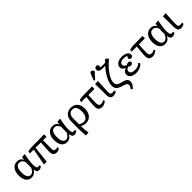

<svg xmlns="http://www.w3.org/2000/svg" viewBox="417 -2635 4698 4698"><g transform="rotate(-45 2766.0 -286.0)"><path d="M242 14Q153 14 102.5 -55.5Q52 -125 52 -247Q52 -374 110 -447.5Q168 -521 268 -521Q375 -521 417 -428H419L425 -507L517 -514L529 -507Q509 -422 497.5 -339Q486 -256 486 -194Q486 -118 499 -88.5Q512 -59 546 -59Q552 -59 562.5 -61Q573 -63 588 -67L598 -26Q580 -8 554 3Q528 14 503 14Q463 14 442.5 -10.5Q422 -35 411 -93H408Q360 14 242 14ZM272 -48Q351 -48 403 -165Q403 -182 403.5 -215.5Q404 -249 405 -285.5Q406 -322 407 -347Q395 -399 360.5 -430.5Q326 -462 280 -462Q219 -462 186 -409Q153 -356 153 -255Q153 -48 272 -48Z M1114 14Q1052 14 1022 -21.5Q992 -57 992 -132Q992 -152 993.5 -188.5Q995 -225 997.5 -269Q1000 -313 1003.5 -357Q1007 -401 1010 -436H824L777 0H694L681 -7L762 -436H628L638 -496Q653 -501 675 -505.5Q697 -510 719.5 -512.5Q742 -515 757 -515L1205 -521V-443L1193 -436H1083V-132Q1083 -90 1100 -74.5Q1117 -59 1163 -59Q1179 -59 1209 -67L1219 -26Q1177 14 1114 14Z M1466 14Q1377 14 1326.5 -55.5Q1276 -125 1276 -247Q1276 -374 1334 -447.5Q1392 -521 1492 -521Q1599 -521 1641 -428H1643L1649 -507L1741 -514L1753 -507Q1733 -422 1721.5 -339Q1710 -256 1710 -194Q1710 -118 1723 -88.5Q1736 -59 1770 -59Q1776 -59 1786.5 -61Q1797 -63 1812 -67L1822 -26Q1804 -8 1778 3Q1752 14 1727 14Q1687 14 1666.5 -10.5Q1646 -35 1635 -93H1632Q1584 14 1466 14ZM1496 -48Q1575 -48 1627 -165Q1627 -182 1627.5 -215.5Q1628 -249 1629 -285.5Q1630 -322 1631 -347Q1619 -399 1584.5 -430.5Q1550 -462 1504 -462Q1443 -462 1410 -409Q1377 -356 1377 -255Q1377 -48 1496 -48Z M1919 223 1907 216Q1904 179 1901.5 134.5Q1899 90 1897.5 47.5Q1896 5 1896 -27L1897 -273Q1897 -348 1925 -404Q1953 -460 2004 -490.5Q2055 -521 2123 -521Q2233 -521 2295 -452.5Q2357 -384 2357 -261Q2357 -177 2328 -115Q2299 -53 2246 -19.5Q2193 14 2121 14Q2090 14 2050.5 2Q2011 -10 1986 -26H1984Q1984 39 1989.5 104Q1995 169 2005 216ZM2112 -48Q2177 -48 2216.5 -106Q2256 -164 2256 -260Q2256 -363 2222.5 -412.5Q2189 -462 2118 -462Q2056 -462 2020 -416.5Q1984 -371 1984 -292V-93Q2001 -75 2039.5 -61.5Q2078 -48 2112 -48Z M2688 14Q2620 14 2588.5 -21.5Q2557 -57 2557 -133Q2557 -154 2559.5 -191.5Q2562 -229 2565.5 -274Q2569 -319 2573.5 -362Q2578 -405 2582 -436H2403L2413 -495Q2429 -500 2451 -504.5Q2473 -509 2495.5 -512.5Q2518 -516 2532 -516L2862 -521V-443L2850 -436H2653Q2650 -407 2647.5 -359Q2645 -311 2643.5 -257.5Q2642 -204 2642 -160Q2642 -59 2718 -59Q2768 -59 2815 -91L2837 -55Q2806 -23 2766.5 -4.5Q2727 14 2688 14Z M3070 14Q3012 14 2986.5 -23Q2961 -60 2961 -143Q2961 -178 2960.5 -228Q2960 -278 2959 -332Q2958 -386 2957.5 -432.5Q2957 -479 2956 -507L3048 -514L3060 -507Q3057 -469 3054 -416Q3051 -363 3048.5 -308Q3046 -253 3044.5 -208Q3043 -163 3043 -140Q3043 -92 3058 -75.5Q3073 -59 3116 -59Q3157 -59 3177 -67L3187 -26Q3168 -7 3137 3.5Q3106 14 3070 14ZM3027 -576 2992 -594 3059 -757Q3069 -781 3079.5 -790.5Q3090 -800 3108 -800Q3148 -800 3171 -749V-735Z M3522 230 3482 199Q3509 164 3520 140.5Q3531 117 3531 96Q3531 63 3508 44.5Q3485 26 3421 8Q3342 -15 3296.5 -41Q3251 -67 3232 -103.5Q3213 -140 3213 -194Q3213 -239 3230.5 -295Q3248 -351 3280 -413Q3312 -475 3355.5 -536Q3399 -597 3450 -652Q3427 -649 3409.5 -648Q3392 -647 3369 -647Q3294 -647 3259 -669Q3224 -691 3224 -738Q3224 -767 3242 -784.5Q3260 -802 3288 -802Q3314 -802 3329.5 -788.5Q3345 -775 3345 -753Q3345 -741 3330 -712Q3344 -707 3373 -704Q3402 -701 3436 -701Q3473 -701 3501 -704Q3518 -724 3534 -739Q3550 -754 3568 -770L3630 -717V-703Q3527 -616 3452.5 -528Q3378 -440 3338 -359Q3298 -278 3298 -212Q3298 -158 3332 -128Q3366 -98 3448 -79Q3543 -57 3580 -25Q3617 7 3617 67Q3617 104 3591 149Q3565 194 3522 230Z M3873 14Q3776 14 3718 -25Q3660 -64 3660 -130Q3660 -219 3766 -258V-259Q3671 -290 3671 -370Q3671 -415 3698 -449Q3725 -483 3772.5 -502Q3820 -521 3883 -521Q3980 -521 4036 -486Q4092 -451 4092 -390Q4092 -363 4075 -347.5Q4058 -332 4029 -332Q4003 -332 3988 -343Q3973 -354 3973 -374Q3973 -387 3979 -401Q3985 -415 3999 -438Q3958 -460 3887 -460Q3826 -460 3792 -437Q3758 -414 3758 -373Q3758 -343 3779 -320Q3800 -297 3837 -286Q3870 -313 3904 -313Q3930 -313 3947 -298.5Q3964 -284 3964 -262Q3964 -239 3947 -223.5Q3930 -208 3904 -208Q3862 -208 3832 -235Q3794 -225 3773 -202.5Q3752 -180 3752 -149Q3752 -107 3788.5 -83.5Q3825 -60 3890 -60Q4003 -60 4067 -126L4101 -91Q4079 -60 4043 -36.5Q4007 -13 3963 0.5Q3919 14 3873 14Z M4435 14Q4367 14 4335.5 -21.5Q4304 -57 4304 -133Q4304 -154 4306.5 -191.5Q4309 -229 4312.5 -274Q4316 -319 4320.5 -362Q4325 -405 4329 -436H4150L4160 -495Q4176 -500 4198 -504.5Q4220 -509 4242.5 -512.5Q4265 -516 4279 -516L4609 -521V-443L4597 -436H4400Q4397 -407 4394.5 -359Q4392 -311 4390.5 -257.5Q4389 -204 4389 -160Q4389 -59 4465 -59Q4515 -59 4562 -91L4584 -55Q4553 -23 4513.5 -4.5Q4474 14 4435 14Z M4861 14Q4772 14 4721.5 -55.5Q4671 -125 4671 -247Q4671 -374 4729 -447.5Q4787 -521 4887 -521Q4994 -521 5036 -428H5038L5044 -507L5136 -514L5148 -507Q5128 -422 5116.5 -339Q5105 -256 5105 -194Q5105 -118 5118 -88.5Q5131 -59 5165 -59Q5171 -59 5181.5 -61Q5192 -63 5207 -67L5217 -26Q5199 -8 5173 3Q5147 14 5122 14Q5082 14 5061.5 -10.5Q5041 -35 5030 -93H5027Q4979 14 4861 14ZM4891 -48Q4970 -48 5022 -165Q5022 -182 5022.5 -215.5Q5023 -249 5024 -285.5Q5025 -322 5026 -347Q5014 -399 4979.5 -430.5Q4945 -462 4899 -462Q4838 -462 4805 -409Q4772 -356 4772 -255Q4772 -48 4891 -48Z M5415 14Q5357 14 5331.5 -23Q5306 -60 5306 -143Q5306 -178 5305.5 -228Q5305 -278 5304 -332Q5303 -386 5302.5 -432.5Q5302 -479 5301 -507L5393 -514L5405 -507Q5402 -469 5399 -416Q5396 -363 5393.5 -308Q5391 -253 5389.5 -208Q5388 -163 5388 -140Q5388 -92 5403 -75.5Q5418 -59 5461 -59Q5502 -59 5522 -67L5532 -26Q5513 -7 5482 3.5Q5451 14 5415 14Z"/></g></svg>

Font: Literata 12pt
Style: Regular
Weight: 400
Designer: Latin by Veronika Burian and Jose Scaglione. Greek by Irene Vlachou. Cyrillic by Vera Evstafieva.
Foundry: TypeTogether
Version: Version 3.002